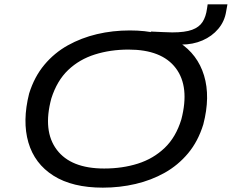

<svg xmlns="http://www.w3.org/2000/svg" viewBox="-20 -854 1066 883"><path d="M453 9Q313 9 226 -46Q139 -101 110.5 -199Q82 -297 114 -424Q138 -501 184 -556Q230 -611 292 -645.5Q354 -680 426 -697Q498 -714 577 -714Q719 -714 804 -659Q889 -604 918.5 -506.5Q948 -409 915 -282Q891 -204 845 -149Q799 -94 737.5 -59.5Q676 -25 603.5 -8Q531 9 453 9ZM459 -79Q543 -79 614 -101.5Q685 -124 737 -173.5Q789 -223 814 -305Q853 -455 788.5 -540.5Q724 -626 571 -626Q488 -626 416.5 -603.5Q345 -581 293.5 -532Q242 -483 216 -401Q176 -252 241 -165.5Q306 -79 459 -79ZM723 -649 673 -709Q699 -708 727.5 -706.5Q756 -705 772 -705Q831 -705 863.5 -717Q896 -729 911.5 -753Q927 -777 932 -814L935 -834H1026L1020 -801Q1013 -756 984 -721.5Q955 -687 911 -668Q867 -649 814 -649Z"/></svg>

Font: Nunito Sans 7pt Expanded
Style: Italic
Weight: 400
Width: 7
Italic angle: -9°
Designer: Vernon Adams
Foundry: Vernon Adams
Version: Version 3.101;gftools[0.9.27]